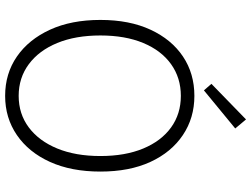

<svg xmlns="http://www.w3.org/2000/svg" viewBox="-138 -850 1001 766"><g transform="rotate(90 363.0 -467.5)"><path d="M363 13Q274 13 206 -34Q138 -81 99 -166Q60 -251 60 -367Q60 -483 99 -567Q138 -651 206 -696.5Q274 -742 363 -742Q451 -742 519.5 -696Q588 -650 626.5 -566.5Q665 -483 665 -367Q665 -251 626.5 -166Q588 -81 519.5 -34Q451 13 363 13ZM363 -41Q435 -41 489 -81.5Q543 -122 573 -195Q603 -268 603 -367Q603 -466 573 -538Q543 -610 489 -649Q435 -688 363 -688Q291 -688 236.5 -649Q182 -610 152 -538Q122 -466 122 -367Q122 -268 152 -195Q182 -122 236.5 -81.5Q291 -41 363 -41ZM341 -780 315 -810 457 -948 493 -905Z"/></g></svg>

Font: Noto Sans HK Thin Light
Style: Regular
Weight: 300
Version: Version 2.004-H2;hotconv 1.0.118;makeotfexe 2.5.65603